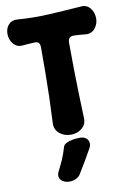

<svg xmlns="http://www.w3.org/2000/svg" viewBox="-103 -747 726 1087"><g transform="rotate(-10 260.0 -203.5)"><path d="M349 -61Q351 -25 324 -3Q297 19 261 19Q223 19 196 -3Q169 -25 170 -61Q174 -143 176 -213Q178 -283 178.5 -352Q179 -421 179 -497Q179 -532 151 -531Q132 -530 113.5 -529Q95 -528 76 -526Q44 -524 24.5 -548.5Q5 -573 5 -605Q5 -638 24.5 -658.5Q44 -679 76 -676Q168 -669 259 -674Q350 -679 443 -686Q475 -689 495 -664Q515 -639 515 -605Q515 -573 495 -548.5Q475 -524 443 -526Q426 -528 409 -529Q392 -530 375 -531Q340 -532 340 -497Q340 -421 341 -351Q342 -281 344 -211Q346 -141 349 -61ZM270 248Q263 261 245.5 270Q228 279 208 279H204Q188 279 172.5 271Q157 263 151 248Q145 233 155 212Q175 173 186.5 146Q198 119 209 82Q212 69 226.5 61Q241 53 261.5 49Q282 45 302 45H309Q329 45 341.5 55Q354 65 356.5 81Q359 97 349 114Q327 153 310 182Q293 211 270 248Z"/></g></svg>

Font: Winky Sans
Style: Bold
Weight: 700
Designer: Simon Atzbach
Foundry: typofactur
Version: Version 1.205